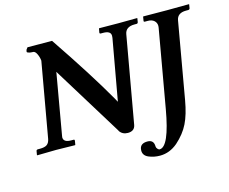

<svg xmlns="http://www.w3.org/2000/svg" viewBox="-114 -807 1389 1164"><g transform="rotate(-15 580.5 -225.5)"><path d="M945.8 -556.2Q945.8 -558.1 946.3 -561.5Q946.8 -564.9 946.8 -566.9Q946.8 -586.9 932.4 -599.9Q918 -612.8 893.1 -612.8H875Q866.2 -612.8 868.2 -621.1L872.1 -645L874 -646Q982.9 -645 1022 -645L1159.2 -646L1161.1 -645L1157.2 -621.1Q1155.3 -613.3 1147 -612.8H1132.8Q1078.6 -612.8 1070.8 -568.8L986.8 -89.8Q971.7 -2.9 944.8 51.5Q918 106 865.2 152.8Q814.5 195.8 753.9 195.8Q715.8 195.8 683.3 181.9Q650.9 168 650.9 137.2Q650.9 135.3 651.4 131.6Q651.9 127.9 651.9 126Q657.7 92.8 701.2 92.8Q741.2 92.8 741.2 134.8Q741.2 142.6 748 150.4Q754.9 158.2 761.2 158.2Q820.3 158.2 859.9 -67.9ZM659.2 -568.8Q660.2 -572.8 660.2 -582Q660.2 -612.8 611.8 -612.8H598.1Q589.4 -612.8 590.8 -621.1L595.2 -645L597.2 -646Q679.2 -645 717.8 -645L834 -646L835.9 -645L832 -621.1Q830.1 -613.3 823.2 -612.8H809.1Q753.9 -612.8 746.1 -568.8L649.9 -24.9Q643.1 12.2 601.1 12.2Q566.9 12.2 548.8 -15.1H549.8Q460.9 -160.2 280.8 -452.1Q278.8 -456.1 276.9 -458Q276.9 -457 275.9 -449.5Q274.9 -441.9 273.9 -438L210.9 -77.1Q209 -69.3 209 -64.9Q209 -32.7 257.8 -33.2H272Q279.3 -33.2 277.8 -23.9L273.9 -1L272 1Q189.9 -1 153.8 -1L35.2 1L33.2 -1L37.1 -23.9Q38.1 -32.7 46.9 -33.2H61Q90.8 -33.2 105 -43.2Q119.1 -53.2 124 -77.1L207 -546.9Q205.1 -568.8 195.1 -589.8Q185.1 -610.8 171.9 -610.8H167Q159.2 -610.8 152.1 -612.3Q145 -613.8 139.4 -616.5Q133.8 -619.1 134.8 -623L137.2 -633.8L147 -647L300.8 -646Q479 -382.8 578.1 -209Q581.1 -204.1 585.4 -195.6Q589.8 -187 590.8 -186Z"/></g></svg>

Font: Linux Libertine
Style: Semibold Italic
Weight: 600
Italic angle: -11.5°
Designer: Philipp H. Poll
Foundry: Philipp H. Poll
Version: Version 5.1.2 ; ttfautohint (v0.9)